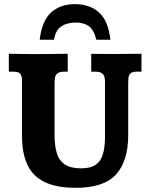

<svg xmlns="http://www.w3.org/2000/svg" viewBox="-20 -900 729 933"><path d="M347.7 12.7Q255.4 12.7 197.8 -14.9Q140.1 -42.5 113.5 -98.6Q86.9 -154.8 86.9 -240.7V-514.2Q86.9 -525.4 80.6 -538.6Q74.2 -551.8 43.9 -551.8H22.9V-638.7Q33.2 -638.7 56.4 -638.2Q79.6 -637.7 106 -637.5Q132.3 -637.2 150.4 -637.2Q188 -637.2 225.1 -637.7Q262.2 -638.2 309.1 -638.7V-551.8H293Q270 -551.8 259.8 -543.9Q249.5 -536.1 247.3 -523.7Q245.1 -511.2 245.1 -497.1V-242.7Q245.1 -190.9 256.3 -155Q267.6 -119.1 295.7 -100.6Q323.7 -82 374 -82Q419.9 -82 445.1 -99.4Q470.2 -116.7 480.2 -151.1Q490.2 -185.5 490.2 -236.3V-501Q490.2 -513.2 487.8 -524.9Q485.4 -536.6 475.1 -544.2Q464.8 -551.8 440.9 -551.8H423.3V-638.7Q432.1 -638.2 456.3 -637.9Q480.5 -637.7 508.1 -637.7Q535.6 -637.7 554.2 -637.7Q564.9 -637.7 583.5 -637.9Q602.1 -638.2 624.3 -638.4Q646.5 -638.7 667.5 -638.7V-551.8H644.5Q622.1 -551.8 613.5 -542.5Q605 -533.2 604 -520.3Q603 -507.3 603 -497.1V-244.1Q603 -117.7 544.2 -52.5Q485.4 12.7 347.7 12.7ZM343.3 -879.9Q416 -879.9 460.9 -839.8Q505.9 -799.8 516.6 -707H448.2Q436 -756.3 411.1 -773.4Q386.2 -790.5 347.2 -790.5Q307.6 -790.5 279.1 -772.7Q250.5 -754.9 242.2 -707H172.9Q184.1 -800.3 229 -840.1Q273.9 -879.9 343.3 -879.9Z"/></svg>

Font: Kameron
Style: Regular
Weight: 400
Designer: Vernon Adams
Foundry: Vernon Adams
Version: Version 1.100